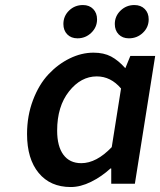

<svg xmlns="http://www.w3.org/2000/svg" viewBox="-20 -733 640 766"><path d="M289.1 -580.1Q263.7 -580.1 248.3 -595.9Q232.9 -611.8 232.9 -637.2Q232.9 -668.9 255.6 -690.9Q278.3 -712.9 311 -712.9Q336.4 -712.9 351.8 -697Q367.2 -681.2 367.2 -655.8Q367.2 -624.5 344.2 -602.3Q321.3 -580.1 289.1 -580.1ZM494.1 -580.1Q468.8 -580.1 453.4 -595.9Q438 -611.8 438 -637.2Q438 -668.5 460.9 -690.7Q483.9 -712.9 516.1 -712.9Q542 -712.9 557.6 -697Q573.2 -681.2 573.2 -655.8Q573.2 -624 550 -602.1Q526.9 -580.1 494.1 -580.1ZM262.2 13.2Q180.7 13.2 134.3 -43Q87.9 -99.1 87.9 -198.2Q87.9 -271 111.6 -333.5Q135.3 -396 173.3 -436.5Q211.4 -477.1 258.3 -500Q305.2 -522.9 353 -522.9Q394 -522.9 423.1 -507.6Q452.1 -492.2 480 -460.9L500 -509.8H599.1L518.1 0H423.8V-61H420.9Q385.3 -28.3 343.3 -7.6Q301.3 13.2 262.2 13.2ZM304.2 -82Q364.7 -82 425.8 -146L462.9 -379.9Q421.9 -428.2 366.2 -428.2Q302.7 -428.2 255.4 -368.4Q208 -308.6 208 -211.9Q208 -149.4 232.9 -115.7Q257.8 -82 304.2 -82Z"/></svg>

Font: Office Code Pro Medium Italic
Style: Regular
Weight: 500
Italic angle: -9°
Designer: Nathan Rutzky & Paul D. Hunt
Foundry: Adobe Systems Incorporated
Version: Version 1.004;PS 001.004;hotconv 1.0.70;makeotf.lib2.5.58329